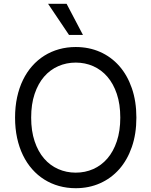

<svg xmlns="http://www.w3.org/2000/svg" viewBox="-20 -986 801 1016"><path d="M701.7 -363.6Q701.7 -277.3 677.7 -208.3Q653.8 -139.2 611 -90.7Q568.2 -42.3 509.4 -16.2Q450.6 9.9 380.7 9.9Q334.2 9.9 292.3 -1.8Q250.4 -13.5 214.7 -35.9Q179 -58.2 150.4 -90.6Q121.8 -122.9 101.6 -164.4Q81.3 -206 70.5 -256Q59.7 -306.1 59.7 -363.6Q59.7 -421.2 70.5 -471.2Q81.3 -521.3 101.6 -562.9Q121.8 -604.4 150.4 -636.7Q179 -669 214.7 -691.4Q250.4 -713.8 292.3 -725.5Q334.2 -737.2 380.7 -737.2Q450.6 -737.2 509.4 -711.3Q568.2 -685.4 611 -636.9Q653.8 -588.4 677.7 -519.2Q701.7 -449.9 701.7 -363.6ZM616.5 -363.6Q616.5 -434.7 598.2 -489Q579.9 -543.3 548.1 -580.1Q516.3 -616.8 473.4 -635.8Q430.4 -654.8 380.7 -654.8Q331.3 -654.8 288.2 -635.8Q245 -616.8 213.2 -580.1Q181.5 -543.3 163.2 -489Q144.9 -434.7 144.9 -363.6Q144.9 -293 163.2 -238.5Q181.5 -183.9 213.2 -147.2Q245 -110.4 288.2 -91.4Q331.3 -72.4 380.7 -72.4Q430.4 -72.4 473.4 -91.4Q516.3 -110.4 548.1 -147.2Q579.9 -183.9 598.2 -238.5Q616.5 -293 616.5 -363.6ZM234.4 -965.9H332.4L419 -801.1H345.2Z"/></svg>

Font: Fast_Sans-Dotted
Style: Regular
Weight: 400
Version: Version 3.018